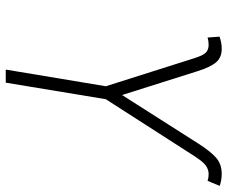

<svg xmlns="http://www.w3.org/2000/svg" viewBox="-80 -692 773 652"><g transform="rotate(90 306.0 -366.5)"><path d="M216.8 0 273.4 -339.8 178.2 -640.1Q168.5 -670.9 158.7 -679.9Q148.9 -689 132.8 -689Q126.5 -689 120.1 -688Q113.8 -687 107.9 -685.5L105 -726.1Q126.5 -733.4 143.6 -733.4Q173.8 -734.4 190.9 -715.6Q208 -696.8 222.2 -651.4L303.2 -395L467.3 -652.8Q493.7 -694.3 515.6 -713.9Q537.6 -733.4 570.8 -733.4Q591.8 -733.4 611.8 -726.6L594.7 -685.5Q584 -689 571.8 -689Q556.2 -689 542.7 -679.4Q529.3 -669.9 510.3 -640.1L317.4 -339.8L261.2 0Z"/></g></svg>

Font: Inter Display ExtraLight
Style: Italic
Weight: 200
Italic angle: -9.39999°
Designer: Rasmus Andersson
Foundry: rsms
Version: Version 4.000;git-a52131595